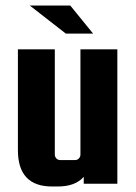

<svg xmlns="http://www.w3.org/2000/svg" viewBox="-20 -667 492 697"><path d="M272 -488H406V0H284V-25Q253 10 190 10H169Q45 10 45 -122V-488H179V-106Q179 -98 184.5 -92Q190 -86 198 -86H253Q261 -86 266.5 -92Q272 -98 272 -106ZM219 -545 88 -647H235L318 -545Z"/></svg>

Font: Squada One
Style: Regular
Weight: 400
Version: Version 1.001